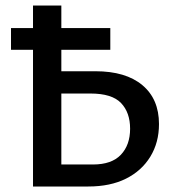

<svg xmlns="http://www.w3.org/2000/svg" viewBox="-20 -678 642 698"><path d="M100 0V-658H203V-80H318Q386 -80 419.5 -115.5Q453 -151 453 -210Q453 -269 420 -303.5Q387 -338 309 -338H167V-419H327Q437 -419 497.5 -368.5Q558 -318 558 -227Q558 -160 526.5 -108.5Q495 -57 438 -28.5Q381 0 301 0ZM20 -497V-576H381V-497Z"/></svg>

Font: Ysabeau Infant SemiBold
Style: Regular
Weight: 600
Designer: Christian Thalmann (Catharsis Fonts)
Version: Version 2.002; featfreeze: ss01,ss02,lnum